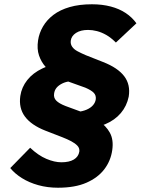

<svg xmlns="http://www.w3.org/2000/svg" viewBox="-20 -736 658 898"><path d="M367 -132 338 -212Q367 -215 386 -223.5Q405 -232 415.5 -244.5Q426 -257 428 -272Q430 -290 418.5 -302Q407 -314 379 -326L298 -355Q269 -368 241 -384.5Q213 -401 193 -423.5Q173 -446 162.5 -476.5Q152 -507 158 -547Q163 -581 181 -612Q199 -643 230 -666.5Q261 -690 306 -703Q351 -716 410 -716Q458 -716 498 -705.5Q538 -695 568 -675Q598 -655 618 -627L522 -537Q499 -560 477 -572.5Q455 -585 433.5 -590.5Q412 -596 392 -596Q357 -596 335.5 -582Q314 -568 311 -546Q309 -530 317.5 -517.5Q326 -505 343 -496Q360 -487 381 -478L462 -446Q531 -419 561 -379.5Q591 -340 582 -284Q573 -240 545 -207Q517 -174 472 -155Q427 -136 367 -132ZM251 142Q202 142 159 130Q116 118 82.5 97Q49 76 28 50L121 -45Q159 -9 197 7Q235 23 267 23Q304 23 325.5 10Q347 -3 351 -27Q353 -43 342 -54.5Q331 -66 313 -75.5Q295 -85 272 -94L192 -125Q126 -151 96.5 -191Q67 -231 75 -287Q81 -328 107.5 -361.5Q134 -395 178.5 -416Q223 -437 283 -440L310 -356Q288 -354 271 -345.5Q254 -337 244.5 -325.5Q235 -314 233 -298Q230 -279 243 -265.5Q256 -252 287 -240L355 -215Q404 -195 440 -171.5Q476 -148 494 -115Q512 -82 505 -34Q498 16 468 55.5Q438 95 384.5 118.5Q331 142 251 142Z"/></svg>

Font: Lexend
Style: Bold Italic
Weight: 700
Italic angle: -8.13011°
Designer: Bonnie Shaver-Troup, Thomas Jockin
Foundry: Lexend
Version: Version 1.007